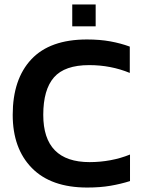

<svg xmlns="http://www.w3.org/2000/svg" viewBox="-20 -831 640 861"><path d="M304 -713V-811H409V-713ZM371 10Q209 10 123 -77.5Q37 -165 37 -316Q37 -476 120.5 -565Q204 -654 370 -654Q428 -654 474.5 -645.5Q521 -637 562 -622V-504Q477 -539 380 -539Q270 -539 222 -484Q174 -429 174 -316Q174 -104 382 -104Q429 -104 475 -112.5Q521 -121 563 -138V-19Q522 -6 475.5 2Q429 10 371 10Z"/></svg>

Font: Kanit Medium
Style: Regular
Weight: 500
Designer: Katatrad Team
Foundry: CadsonDemak
Version: Version 2.000; ttfautohint (v1.8.3)